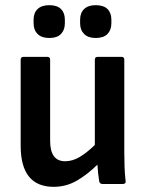

<svg xmlns="http://www.w3.org/2000/svg" viewBox="-20 -712 561 743"><path d="M188 11Q60 11 60 -148V-481Q60 -492 71 -492H163Q174 -492 174 -481V-167Q174 -88 232 -88Q260 -88 287.5 -104Q315 -120 347 -151V-481Q347 -492 358 -492H450Q461 -492 461 -481V-125Q461 -94 462 -66Q463 -38 466 -12Q468 0 455 0H377Q366 0 364 -10Q359 -40 357 -75Q319 -37 277.5 -13Q236 11 188 11ZM171 -565Q141 -565 125.5 -580.5Q110 -596 110 -622V-636Q110 -662 125.5 -677Q141 -692 171 -692Q201 -692 216 -677Q231 -662 231 -636V-622Q231 -596 216 -580.5Q201 -565 171 -565ZM350 -565Q321 -565 305.5 -580.5Q290 -596 290 -622V-636Q290 -662 305.5 -677Q321 -692 350 -692Q381 -692 396 -677Q411 -662 411 -636V-622Q411 -596 396 -580.5Q381 -565 350 -565Z"/></svg>

Font: Sofia Sans Semi Condensed
Style: Bold
Weight: 700
Designer: Botio Nikoltchev, Ani Petrova
Foundry: lettersoup
Version: Version 4.100; ttfautohint (v1.8.4.7-5d5b)